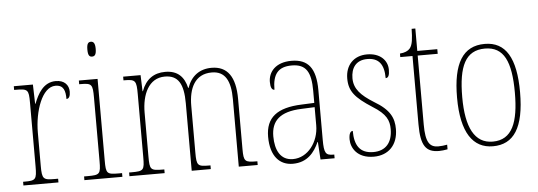

<svg xmlns="http://www.w3.org/2000/svg" viewBox="-49 -880 2894 1032"><g transform="rotate(-5 1398.0 -364.0)"><path d="M40 0H229V-20H211C149 -20 142 -25 142 -97V-277C142 -390 185 -519 258 -519C303 -519 311 -486 311 -443C326 -443 332 -459 332 -481C332 -516 309 -544 262 -544C194 -544 163 -483 143 -432H141L138 -536H35V-516H42C109 -516 114 -511 114 -441V-97C114 -25 108 -20 47 -20H40Z M468 -658C482 -658 491 -666 491 -698C491 -729 482 -738 468 -738C454 -738 446 -729 446 -698C446 -666 454 -658 468 -658ZM369 0H574V-20H556C492 -20 487 -25 487 -95V-536H386V-516H395C454 -516 459 -509 459 -437V-95C459 -25 454 -20 389 -20H369Z M612 0H802V-20H795C727 -20 723 -25 723 -97V-333C723 -430 760 -517 848 -517C920 -517 948 -469 948 -364V0H1051V-20H1044C982 -20 976 -25 976 -95V-348C976 -441 1009 -517 1101 -517C1174 -517 1202 -462 1202 -364V0H1304V-20H1300C1237 -20 1230 -25 1230 -92V-363C1230 -482 1188 -542 1102 -542C1037 -542 991 -507 970 -445H968C954 -505 920 -542 852 -542C791 -542 747 -512 724 -449H722L719 -536H625V-516H631C690 -516 695 -508 695 -435V-97C695 -25 691 -20 625 -20H612Z M1493 10C1572 10 1611 -41 1635 -95H1637L1643 0H1719V-20H1715C1673 -20 1664 -31 1664 -105V-372C1664 -491 1623 -542 1533 -542C1447 -542 1408 -492 1408 -439C1408 -410 1415 -395 1429 -395C1429 -479 1459 -517 1533 -517C1611 -517 1636 -471 1636 -371V-306L1567 -303C1435 -298 1373 -250 1373 -146C1373 -40 1423 10 1493 10ZM1496 -15C1429 -15 1401 -71 1401 -146C1401 -227 1445 -276 1566 -280L1636 -283V-185C1636 -96 1577 -15 1496 -15Z M1930 10C2010 10 2061 -43 2061 -128C2061 -187 2041 -233 1956 -283C1887 -326 1852 -363 1852 -420C1852 -474 1878 -516 1940 -516C2000 -516 2030 -482 2030 -405C2045 -405 2051 -420 2051 -449C2051 -500 2011 -541 1941 -541C1869 -541 1824 -493 1824 -421C1824 -353 1854 -316 1946 -257C2019 -212 2033 -176 2033 -130C2033 -57 1996 -15 1930 -15C1857 -15 1829 -60 1829 -138C1816 -138 1808 -124 1808 -94C1808 -50 1839 10 1930 10Z M2282 10C2295 10 2311 8 2328 5V-20C2310 -17 2298 -15 2280 -15C2234 -15 2212 -42 2212 -138V-511H2320V-536H2212V-657H2192C2191 -605 2188 -571 2172 -552C2162 -540 2144 -532 2118 -530V-511H2184V-141C2184 -27 2211 10 2282 10Z M2573 10C2685 10 2743 -75 2743 -267C2743 -452 2689 -542 2576 -542C2458 -542 2403 -452 2403 -267C2403 -77 2466 10 2573 10ZM2574 -15C2476 -15 2431 -104 2431 -267C2431 -434 2470 -517 2575 -517C2677 -517 2715 -435 2715 -267C2715 -107 2679 -15 2574 -15Z"/></g></svg>

Font: Noto Serif Georgian Condensed Thin
Style: Regular
Weight: 100
Width: 3
Designer: Monotype Design Team, Akaki Razmadze
Foundry: Google LLC
Version: Version 2.003